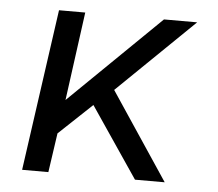

<svg xmlns="http://www.w3.org/2000/svg" viewBox="-43 -558 686 605"><g transform="rotate(5 300.0 -255.5)"><path d="M48 0 120 -511H203L165 -231L452 -511H557L315 -276L499 0H405L254 -223L149 -124L131 0Z"/></g></svg>

Font: Chivo Mono Medium Light
Style: Italic
Weight: 300
Italic angle: -8.05°
Monospace: yes
Version: Version 1.008